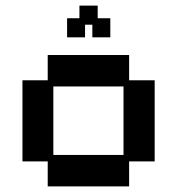

<svg xmlns="http://www.w3.org/2000/svg" viewBox="-20 -652 632 684"><path d="M150 12V-77H60V-366H150V-456H440V-366H531V-77H440V12ZM170 -100H420V-344H170ZM219 -519V-587H263V-632H328V-587H373V-519H309V-564H283V-519Z"/></svg>

Font: Pixelify Sans Medium
Style: Regular
Weight: 500
Designer: Stefie Justprince
Foundry: Typecalism Foundryline
Version: Version 1.000;February 13, 2025;FontCreator 15.0.0.3015 64-b